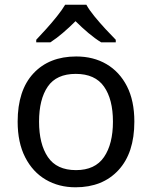

<svg xmlns="http://www.w3.org/2000/svg" viewBox="-20 -879 645 816"><path d="M551 -362Q551 -229 483.5 -156Q416 -83 301 -83Q230 -83 174.5 -115.5Q119 -148 87 -210.5Q55 -273 55 -362Q55 -495 122 -567Q189 -639 304 -639Q377 -639 432.5 -606.5Q488 -574 519.5 -512.5Q551 -451 551 -362ZM146 -362Q146 -267 183.5 -211.5Q221 -156 303 -156Q384 -156 422 -211.5Q460 -267 460 -362Q460 -457 422 -511Q384 -565 302 -565Q220 -565 183 -511Q146 -457 146 -362ZM347 -859Q359 -837 381.5 -809.5Q404 -782 428.5 -755.5Q453 -729 472 -710V-699H410Q384 -715 356 -738.5Q328 -762 301 -789Q274 -762 247 -739Q220 -716 194 -699H134V-710Q153 -730 176.5 -756Q200 -782 222 -809.5Q244 -837 257 -859Z"/></svg>

Font: Noto Sans Kannada UI
Style: Regular
Weight: 400
Designer: Jelle Bosma - Monotype Design Team
Foundry: Monotype Imaging Inc.
Version: Version 2.005; ttfautohint (v1.8.4.7-5d5b)